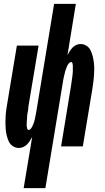

<svg xmlns="http://www.w3.org/2000/svg" viewBox="-20 -755 540 990"><path d="M102 215 146 -49Q140 -39 134 -29Q128 -19 119.5 -10.5Q111 -2 100 3Q89 8 78 8Q61 8 47 -1Q33 -10 26 -24.5Q19 -39 15 -55Q11 -71 9.5 -87.5Q8 -104 8 -121Q8 -138 9 -155.5Q10 -173 12.5 -190Q15 -207 18 -225L67 -520H179L127 -209Q126 -204 126 -198.5Q126 -193 125 -187.5Q124 -182 123 -177Q122 -172 121 -166.5Q120 -161 120 -155.5Q120 -150 119.5 -144.5Q119 -139 118.5 -133.5Q118 -128 118 -123Q118 -118 117.5 -112.5Q117 -107 118 -102Q119 -97 120.5 -91Q122 -85 127 -85Q133 -85 138 -90.5Q143 -96 146 -102Q149 -108 151.5 -114.5Q154 -121 156 -127Q158 -133 159.5 -139.5Q161 -146 162 -152.5Q163 -159 164.5 -165Q166 -171 167 -178L259 -735H371L328 -471Q333 -481 339.5 -491Q346 -501 354 -509.5Q362 -518 373 -523Q384 -528 395 -528Q412 -528 426 -519Q440 -510 447 -495.5Q454 -481 458 -465Q462 -449 464 -432.5Q466 -416 466 -399Q466 -382 464.5 -364.5Q463 -347 461 -330Q459 -313 456 -295L407 0H295L346 -311Q347 -316 347.5 -321.5Q348 -327 349 -332.5Q350 -338 350.5 -343Q351 -348 352 -353.5Q353 -359 353.5 -364.5Q354 -370 354.5 -375.5Q355 -381 355.5 -386.5Q356 -392 355.5 -397Q355 -402 355.5 -407.5Q356 -413 355.5 -418Q355 -423 353.5 -429Q352 -435 347 -435Q341 -435 336 -429.5Q331 -424 328 -418Q325 -412 322.5 -405.5Q320 -399 318 -393Q316 -387 314.5 -380.5Q313 -374 311.5 -367.5Q310 -361 308.5 -355Q307 -349 306 -342L214 215Z"/></svg>

Font: Iosevka Term Curly Hv Obl
Style: Regular
Weight: 900
Italic angle: -9°
Designer: Belleve Invis
Foundry: Belleve Invis
Version: Version 32.3.0